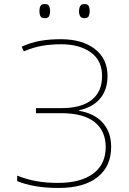

<svg xmlns="http://www.w3.org/2000/svg" viewBox="-20 -919 640 950"><path d="M270 11Q206 11 154.5 2Q103 -7 65 -23V-50Q110 -32 158.5 -23Q207 -14 267 -14Q379 -14 441 -60Q503 -106 503 -191Q503 -272 447.5 -315.5Q392 -359 283 -359H158V-384H284Q382 -384 433.5 -424.5Q485 -465 485 -543Q485 -620 429 -660Q373 -700 283 -700Q233 -700 189 -692.5Q145 -685 98 -665L87 -688Q131 -708 177 -716.5Q223 -725 281 -725Q387 -725 449.5 -676.5Q512 -628 512 -543Q512 -475 475.5 -431.5Q439 -388 370 -373V-371Q447 -358 488.5 -311.5Q530 -265 530 -192Q530 -96 462.5 -42.5Q395 11 270 11ZM398 -829Q382 -829 376.5 -839Q371 -849 371 -864Q371 -878 376.5 -888.5Q382 -899 398 -899Q415 -899 419.5 -888Q424 -877 424 -864Q424 -851 419.5 -840Q415 -829 398 -829ZM201 -829Q185 -829 180 -839Q175 -849 175 -864Q175 -879 180 -889Q185 -899 201 -899Q219 -899 223.5 -888Q228 -877 228 -864Q228 -851 223.5 -840Q219 -829 201 -829Z"/></svg>

Font: Noto Sans Mono Thin
Style: Regular
Weight: 100
Designer: Monotype Design Team
Foundry: Monotype Imaging Inc.
Version: Version 2.014